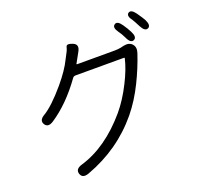

<svg xmlns="http://www.w3.org/2000/svg" viewBox="-148 -999 1295 1230"><g transform="rotate(-20 500.0 -384.0)"><path d="M255 55Q209 72 197 36Q186 1 232 -13Q410 -65 563 -245Q620 -313 666 -405Q709 -490 725 -559Q726 -564 721 -564H391Q378 -564 371 -554Q270 -413 153 -336Q113 -310 94 -340Q75 -371 116 -395Q178 -432 268 -538Q336 -619 366 -682Q377 -704 389 -726Q395 -737 400 -756.5Q405 -776 445 -760Q484 -744 460 -701L422 -632Q420 -628 425 -628H681Q703 -628 724 -632L745 -637Q784 -645 804 -623Q825 -600 812 -562Q781 -469 737 -380Q689 -282 626 -205Q479 -27 255 55ZM820 -649Q795 -637 775 -681Q762 -709 745 -732Q717 -771 739 -786Q760 -801 787 -762Q808 -732 822 -704Q844 -661 820 -649ZM931 -689Q907 -677 885 -719Q863 -762 856 -772Q827 -810 847 -825Q868 -840 896 -801Q924 -761 933 -744Q954 -701 931 -689Z"/></g></svg>

Font: Resource Han Rounded JP Normal
Style: Regular
Weight: 350
Designer: Cyano Hao (round all glyphs); Ryoko NISHIZUKA 西塚涼子 (kana, bopomofo & ideographs); Paul D. Hunt (Latin, Greek & Cyrillic)
Foundry: Cyano Hao
Version: 0.990